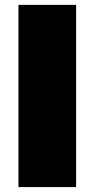

<svg xmlns="http://www.w3.org/2000/svg" viewBox="-20 -762 385 782"><path d="M55.2 0V-742.2H290V0Z"/></svg>

Font: Trueno UltraBlack
Style: Regular
Weight: 950
Designer: Julieta Ulanovsky
Foundry: Julieta Ulanovsky
Version: Version 3.001b | FøM Fix